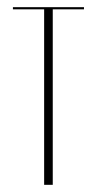

<svg xmlns="http://www.w3.org/2000/svg" viewBox="-20 -515 269 535"><path d="M214 -489H127V0H103V-489H16V-495H214Z"/></svg>

Font: Moniqa Thin Display
Style: Regular
Weight: 100
Designer: Rajesh Rajput
Foundry: Rajesh Rajput
Version: Version 1.000